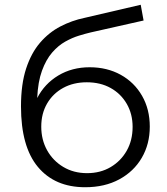

<svg xmlns="http://www.w3.org/2000/svg" viewBox="-20 -779 699 805"><path d="M337 6Q210 6 139 -79Q68 -164 68 -333Q68 -426 89.5 -491.5Q111 -557 148 -600Q185 -643 233 -668Q281 -693 334 -704L570 -759L582 -693L360 -643Q339 -638 311 -629.5Q283 -621 253.5 -604.5Q224 -588 198.5 -558.5Q173 -529 156 -482.5Q139 -436 136 -368Q167 -428 224.5 -462.5Q282 -497 356 -497Q429 -497 486 -465.5Q543 -434 575.5 -377.5Q608 -321 608 -248Q608 -175 574.5 -117.5Q541 -60 480 -27Q419 6 337 6ZM345 -53Q401 -53 444 -78.5Q487 -104 511.5 -147.5Q536 -191 536 -247Q536 -301 511.5 -343.5Q487 -386 444 -410Q401 -434 344 -434Q288 -434 245 -410.5Q202 -387 177.5 -345Q153 -303 153 -248Q153 -193 177.5 -149Q202 -105 245.5 -79Q289 -53 345 -53Z"/></svg>

Font: Montserrat
Style: Regular
Weight: 400
Designer: Julieta Ulanovsky
Foundry: Julieta Ulanovsky
Version: Version 9.000; ttfautohint (v1.8.4.7-5d5b)